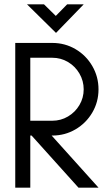

<svg xmlns="http://www.w3.org/2000/svg" viewBox="-20 -861 512 881"><path d="M217 -239 432 0H340L125 -239H119V0H50V-664H220Q278 -664 326.5 -635.5Q375 -607 403.5 -558Q432 -509 432 -451Q432 -393 403.5 -344.5Q375 -296 326.5 -267.5Q278 -239 220 -239ZM119 -596V-307H220Q259 -307 292 -326.5Q325 -346 344.5 -379Q364 -412 364 -451Q364 -490 344.5 -523.5Q325 -557 292 -576.5Q259 -596 220 -596ZM364 -841 237 -710 104 -841H182L236 -788L288 -841Z"/></svg>

Font: Sulphur Point
Style: Regular
Weight: 400
Designer: Noponies / Dale Sattler
Foundry: Noponies
Version: Version 1.000; ttfautohint (v1.8)